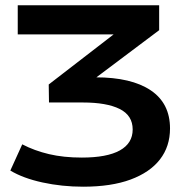

<svg xmlns="http://www.w3.org/2000/svg" viewBox="-20 -514 703 725"><path d="M294 191Q214 191 140.5 175Q67 159 19 130L64 31Q110 55 165 68Q220 81 289 81Q384 81 432.5 54Q481 27 481 -25Q481 -78 432 -102.5Q383 -127 293 -127H165L164 -195L453 -418L452 -384H47V-494H581V-400L308 -195L269 -222H341Q476 -222 549 -173Q622 -124 622 -29Q622 39 584 88Q546 137 473 164Q400 191 294 191Z"/></svg>

Font: Nunito Sans 10pt Expanded
Style: Bold
Weight: 700
Width: 7
Designer: Vernon Adams
Foundry: Vernon Adams
Version: Version 3.101;gftools[0.9.27]